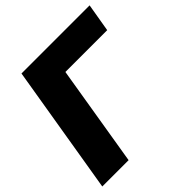

<svg xmlns="http://www.w3.org/2000/svg" viewBox="-192 -873 1019 1019"><g transform="rotate(-45 317.0 -363.5)"><path d="M633.5 -727.3 606.5 -568.2H292.6L198.9 0H1.4L122.2 -727.3Z"/></g></svg>

Font: Inter UI Black
Style: Italic
Weight: 900
Italic angle: -9.39999°
Designer: Rasmus Andersson
Foundry: rsms
Version: 3.2;8d6f07862